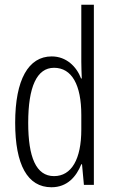

<svg xmlns="http://www.w3.org/2000/svg" viewBox="-20 -873 483 810"><path d="M197 -83C264 -83 302 -128 323 -180H326L334 -93H376V-853H323V-613C323 -591 324 -569 325 -542H322C303 -592 260 -635 198 -635C100 -635 44 -537 44 -355C44 -178 96 -83 197 -83ZM208 -130C132 -130 99 -210 99 -355C99 -506 135 -587 208 -587C283 -587 323 -515 323 -388V-326C323 -202 282 -130 208 -130Z"/></svg>

Font: Noto Sans Kannada UI ExtraCondensed Light
Style: Regular
Weight: 300
Width: 2
Designer: Jelle Bosma - Monotype Design Team
Foundry: Monotype Imaging Inc.
Version: Version 2.005